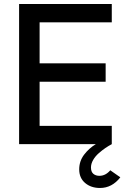

<svg xmlns="http://www.w3.org/2000/svg" viewBox="-20 -717 622 955"><path d="M75 0V-697H536V-606H177V-402H505.5V-310.5H177V-91H536V0Q520 8.5 504.5 19Q489 29.5 471.5 44.8Q454 60 443.2 78.8Q432.5 97.5 432.5 116Q432.5 137.5 444.2 147.5Q456 157.5 474.5 157.5Q505 157.5 528.5 130L578.5 165Q537 218 477.5 218Q432.5 218 403.2 193Q374 168 374 125.5Q374 84.5 398.2 52.5Q422.5 20.5 456.5 0Z"/></svg>

Font: HK Grotesk Medium
Style: Regular
Weight: 500
Designer: Alfredo Marco Pradil
Foundry: Hanken Design Co.
Version: Version 3.001;FEAKit 1.0